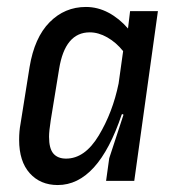

<svg xmlns="http://www.w3.org/2000/svg" viewBox="-20 -520 516 552"><path d="M348 -438 354 -488H434L366 0H285L294 -65L335 -190L333 -192L330 -191Q262 12 146 12Q96 12 65.5 -22Q35 -56 35 -118Q35 -143 39 -164L65 -327Q79 -412 122.5 -456Q166 -500 227 -500Q261 -500 292 -483.5Q323 -467 348 -438ZM150 -322 126 -175Q121 -143 121 -127Q121 -93 133.5 -78.5Q146 -64 170 -64Q224 -64 264 -130.5Q304 -197 321 -280L334 -373Q314 -398 288.5 -412.5Q263 -427 238 -427Q167 -427 150 -322Z"/></svg>

Font: Ropa Sans
Style: Italic
Weight: 400
Version: Version 1.100